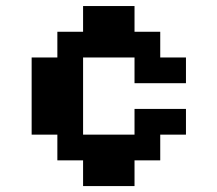

<svg xmlns="http://www.w3.org/2000/svg" viewBox="-20 -628 734 648"><path d="M260.4 0V-86.8H173.6V-173.6H86.8V-434H173.6V-520.8H260.4V-607.6H434V-520.8H520.8V-434H607.6V-347.2H434V-434H260.4V-173.6H434V-260.4H607.6V-173.6H520.8V-86.8H434V0Z"/></svg>

Font: 8-bit Operator+ 8
Style: Bold
Weight: 700
Designer: GrandChaos9000
Version: Version 1.3.0 - August 1, 2014